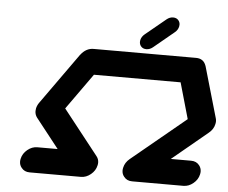

<svg xmlns="http://www.w3.org/2000/svg" viewBox="-60 -989 1259 1058"><g transform="rotate(5 570.0 -459.5)"><path d="M1022.5 -141.6Q1051.8 -141.6 1067.9 -121.1Q1080.1 -106 1080.1 -86.4Q1080.1 -79.1 1078.1 -70.8Q1071.8 -41.5 1046.6 -20.8Q1021.5 0 992.2 0H708.5Q679.2 0 663.1 -21Q650.9 -35.6 650.9 -55.2Q650.9 -62.5 652.8 -70.8Q659.2 -100.1 684.6 -121.1L983.9 -368.2L927.2 -566.9H447.8L306.2 -368.2L501 -121.1Q513.2 -106 513.2 -86.4Q513.2 -79.1 511.2 -70.8Q504.9 -41.5 479.7 -20.8Q454.6 0 425.3 0H141.6Q112.3 0 96.2 -21Q84 -35.6 84 -55.2Q84 -62.5 85.9 -70.8Q92.3 -100.1 117.4 -120.8Q142.6 -141.6 171.9 -141.6H284.2L156.2 -304.2Q144.5 -319.8 144.5 -339.4Q144.5 -346.7 146 -354.5Q149.9 -371.6 160.2 -386.2L361.3 -668.5Q361.8 -668.5 361.8 -668.9V-669.4H362.3Q392.1 -708.5 433.6 -708.5H1000.5Q1042.5 -708.5 1055.7 -669.4L1056.2 -668.9V-668.5L1137.7 -386.2Q1140.1 -378.4 1140.1 -370.1Q1140.1 -362.3 1138.2 -354.5Q1132.3 -325.2 1106.4 -304.2L910.2 -141.6ZM722.7 -732.4Q703.1 -732.4 692.4 -746.1Q684.6 -756.3 684.6 -769.5Q684.6 -773.9 685.5 -779.3Q689.9 -798.8 706.5 -812.5L819.8 -905.8Q836.4 -919.4 855.5 -919.4Q875 -919.4 885.7 -905.8Q893.6 -895.5 893.6 -882.8Q893.6 -877.9 892.6 -873Q888.7 -853.5 872.1 -839.8L758.8 -746.1Q742.2 -732.4 722.7 -732.4Z"/></g></svg>

Font: Robtronika
Style: Italic
Weight: 400
Italic angle: -12°
Designer: GGBot
Version: 1.00